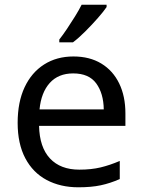

<svg xmlns="http://www.w3.org/2000/svg" viewBox="-20 -786 604 816"><path d="M292 -546Q361 -546 410.5 -516Q460 -486 486.5 -431.5Q513 -377 513 -304V-251H146Q148 -160 192.5 -112.5Q237 -65 317 -65Q368 -65 407.5 -74.5Q447 -84 489 -102V-25Q448 -7 408 1.5Q368 10 313 10Q237 10 178.5 -21Q120 -52 87.5 -113.5Q55 -175 55 -264Q55 -352 84.5 -415Q114 -478 167.5 -512Q221 -546 292 -546ZM291 -474Q228 -474 191.5 -433.5Q155 -393 148 -321H421Q420 -389 389 -431.5Q358 -474 291 -474ZM433 -756Q421 -738 396 -709.5Q371 -681 342.5 -652.5Q314 -624 290 -606H232V-618Q247 -637 264.5 -663Q282 -689 299 -716.5Q316 -744 327 -766H433Z"/></svg>

Font: Noto Sans Osmanya
Style: Regular
Weight: 400
Designer: Monotype Design Team
Foundry: Monotype Imaging Inc.
Version: Version 2.001; ttfautohint (v1.8.4.7-5d5b)